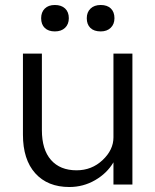

<svg xmlns="http://www.w3.org/2000/svg" viewBox="-20 -740 623 770"><path d="M258 10Q171 10 121.5 -45Q72 -100 72 -200V-525H148V-218Q148 -140 184.5 -98.5Q221 -57 287 -57Q348 -57 391.5 -98Q435 -139 435 -189V-525H511V0H435V-89Q409 -45 361.5 -17.5Q314 10 258 10ZM145 -667Q145 -691 159.5 -705.5Q174 -720 200 -720Q226 -720 241 -706Q256 -692 256 -667Q256 -643 241 -628.5Q226 -614 200 -614Q174 -614 159.5 -628Q145 -642 145 -667ZM328 -667Q328 -691 343 -705.5Q358 -720 384 -720Q410 -720 424.5 -706Q439 -692 439 -667Q439 -643 424 -628.5Q409 -614 384 -614Q357 -614 342.5 -628Q328 -642 328 -667Z"/></svg>

Font: Easer Grotesk Light
Style: Regular
Weight: 300
Designer: Boardeaser, Bonnie Shaver-Troup, Thomas Jockin
Foundry: Lexend
Version: Version 1.008;Glyphs 3.1.2 (3151)